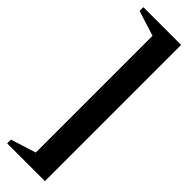

<svg xmlns="http://www.w3.org/2000/svg" viewBox="-315 -732 935 935"><g transform="rotate(45 152.0 -265.0)"><path d="M270 204H10V178L140 137V-667L10 -708V-734H270Z"/></g></svg>

Font: Platypi ExtraBold
Style: Regular
Weight: 800
Designer: David Sargent
Foundry: Bolt Cutter Type
Version: Version 1.200; ttfautohint (v1.8.4.7-5d5b)